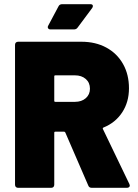

<svg xmlns="http://www.w3.org/2000/svg" viewBox="-20 -900 662 920"><path d="M403 -11 293 -265Q291 -269 287 -269H245Q240 -269 240 -264V-15Q240 -8 236 -4Q232 0 225 0H67Q60 0 56 -4Q52 -8 52 -15V-685Q52 -692 56 -696Q60 -700 67 -700H370Q438 -700 489.5 -672Q541 -644 569.5 -593.5Q598 -543 598 -477Q598 -411 565.5 -361.5Q533 -312 476 -289Q471 -287 473 -282L600 -18Q602 -12 602 -11Q602 -6 598 -3Q594 0 588 0H420Q407 0 403 -11ZM240 -534V-417Q240 -412 245 -412H339Q371 -412 391 -429.5Q411 -447 411 -475Q411 -504 391 -521.5Q371 -539 339 -539H245Q240 -539 240 -534ZM278 -880H413Q425 -880 425 -871Q425 -867 422 -862L352 -768Q346 -759 334 -759H222Q214 -759 210.5 -764.5Q207 -770 211 -777L260 -869Q265 -880 278 -880Z"/></svg>

Font: Barlow Black
Style: Regular
Weight: 900
Designer: Jeremy Tribby
Foundry: Tribby Type
Version: Version 1.422